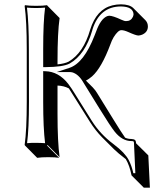

<svg xmlns="http://www.w3.org/2000/svg" viewBox="-20 -672 725 890"><path d="M588.9 -27.8Q601.1 -27.3 606.4 -22.5Q610.8 -17.1 610.8 -7.8L667.5 48.3L674.8 197.8H646.5L589.8 141.1Q580.6 94.7 563 65.4Q561 64 560.5 63.5Q527.8 38.6 508.8 20L452.1 -36.6Q422.4 -66.9 397 -106.9L320.8 -228Q309.1 -247.6 299.3 -262.2Q275.9 -274.4 246.6 -275.4V-143.6Q246.6 -14.6 256.3 56.6L200.2 0L198.2 2.9L254.4 59.6Q236.3 56.6 203.6 56.6Q171.4 56.6 152.3 59.6L96.2 2.9L94.2 0Q104 -68.4 104 -200.2V-444.8Q104 -573.7 94.2 -645L96.2 -647.9Q114.3 -645 147 -645Q179.7 -645 198.2 -647.9L200.2 -645L256.3 -588.4Q246.6 -521.5 246.6 -388.7V-373.5Q280.8 -377.4 297.9 -386.2Q366.7 -426.3 397.9 -534.2Q427.2 -628.9 500.5 -647Q520 -651.9 541 -651.9Q580.6 -651.4 597.7 -634.8L654.3 -578.1Q665.5 -565.9 665.5 -549.3Q665.5 -522.9 638.7 -511.2Q629.9 -507.8 621.6 -507.3Q610.4 -507.3 573.7 -523.9Q554.7 -532.2 542.5 -532.2Q527.3 -532.2 506.8 -499.5Q497.6 -483.9 491.7 -466.3Q450.7 -356.9 406.7 -317.9Q392.6 -305.7 378.4 -298.3L410.2 -266.6Q422.9 -253.4 431.6 -238.3L505.4 -118.7Q543.9 -56.2 560.1 -33.7Q573.2 -27.8 588.9 -27.8ZM588.9 -18.1Q546.9 -18.1 512.2 -61Q492.2 -85.9 440.4 -169.9L366.2 -290Q344.2 -328.6 314 -336.9Q308.6 -337.9 305.2 -337.9H242.7L301.8 -357.4Q368.7 -379.4 418.5 -507.8Q421.9 -516.1 425.8 -526.4Q446.8 -585 477.1 -597.2Q481.9 -598.6 485.8 -599.1Q502.9 -599.1 542.5 -580.6Q557.1 -573.7 564.9 -574.2Q586.9 -574.2 596.2 -594.2Q598.6 -600.6 599.1 -606Q596.7 -641.1 541 -642.1Q442.4 -642.1 408.7 -535.6Q408.2 -533.7 407.7 -531.2Q375 -418.5 302.7 -377.4Q272 -361.3 189.9 -360.8H180.2V-444.8Q180.2 -570.8 189 -636.7Q168.5 -634.8 147 -634.8Q125.5 -634.8 105 -636.7Q113.8 -565.9 113.8 -444.8L114.3 -200.2Q114.3 -75.2 105.5 -8.3Q126.5 -10.3 147 -9.8Q168 -9.8 189 -8.3Q180.2 -78.6 180.2 -200.2V-342.3L190.4 -341.8Q251.5 -340.3 295.9 -283.7Q312 -262.7 329.6 -233.4L405.3 -112.3Q443.8 -50.8 504.9 -4.9Q507.8 -2.9 509.8 -1Q558.1 35.2 576.7 69.8Q590.3 96.2 598.1 130.9H607.4L601.1 -7.8Q601.1 -16.6 596.7 -17.6Q593.3 -18.1 588.9 -18.1Z"/></svg>

Font: Linux Biolinum Shadow O
Style: Regular
Weight: 400
Designer: Philipp H. Poll
Foundry: Philipp H. Poll
Version: Version 1.0.4